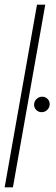

<svg xmlns="http://www.w3.org/2000/svg" viewBox="-23 -805 240 825"><path d="M-3 0 136 -785H171.5L32.5 0ZM156 -323Q142 -323 132.5 -332.8Q123 -342.5 123.5 -356Q124 -370 134.2 -379.8Q144.5 -389.5 158.5 -389.5Q172 -389.5 181.5 -379.8Q191 -370 190.5 -356.5Q190 -342.5 180 -332.8Q170 -323 156 -323Z"/></svg>

Font: Anybody ExtraLight
Style: Italic
Weight: 200
Italic angle: -10°
Designer: Tyler Finck
Foundry: Etcetera Type Company
Version: Version 1.010; ttfautohint (v1.8.3) -l 8 -r 50 -G 200 -x 14 